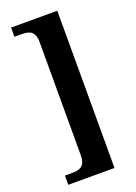

<svg xmlns="http://www.w3.org/2000/svg" viewBox="-166 -825 721 1019"><g transform="rotate(-20 194.5 -316.0)"><path d="M35 128H296V-760H35V-708H75C117 -708 151 -699 151 -636V4C151 67 117 76 75 76H35Z"/></g></svg>

Font: Noto Serif Ethiopic SemiCondensed
Style: Bold
Weight: 700
Width: 4
Designer: Monotype Design Team
Foundry: Monotype Imaging Inc.
Version: Version 2.102